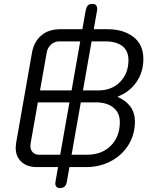

<svg xmlns="http://www.w3.org/2000/svg" viewBox="-20 -849 771 979"><path d="M668 -230Q668 -164 635.5 -111Q603 -58 546 -27.5Q489 3 419 3H334L321 77Q316 110 286 110Q274 110 268 103.5Q262 97 262 86Q262 80 263 77L276 3H169Q118 3 89 -24Q60 -51 60 -95Q60 -103 62 -119L143 -580Q152 -634 189 -667Q226 -700 288 -700H400L417 -796Q420 -811 427 -820Q434 -829 451 -829Q468 -829 472.5 -818.5Q477 -808 475 -796L458 -700H528Q609 -700 660 -661Q711 -622 711 -548Q711 -482 676 -431Q641 -380 581 -357L580 -355Q623 -336 645.5 -304.5Q668 -273 668 -230ZM184 -388H345L389 -638H281Q258 -638 240 -621.5Q222 -605 218 -580ZM447 -638 403 -388H482Q550 -388 592.5 -431.5Q635 -475 635 -542Q635 -590 604 -614Q573 -638 517 -638ZM287 -60 334 -327H173L136 -117Q135 -113 135 -105Q135 -85 147 -72.5Q159 -60 179 -60ZM591 -226Q591 -274 558 -300.5Q525 -327 469 -327H392L345 -60H423Q500 -60 545.5 -106.5Q591 -153 591 -226Z"/></svg>

Font: Kodchasan
Style: Italic
Weight: 400
Italic angle: -10°
Version: Version 1.000; ttfautohint (v1.6)